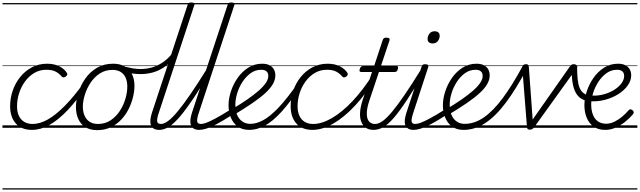

<svg xmlns="http://www.w3.org/2000/svg" viewBox="-20 -1035 5182 1555"><path d="M240 17Q154 17 108 -35Q62 -87 62 -175Q62 -241 83.5 -302.5Q105 -364 145 -413Q185 -462 240 -490.5Q295 -519 362 -519Q418 -519 459 -498.5Q500 -478 520 -447Q527 -438 525 -431Q523 -424 513 -415Q503 -408 494.5 -408Q486 -408 479 -416Q460 -439 432 -454.5Q404 -470 356 -470Q301 -470 257.5 -444Q214 -418 182.5 -375Q151 -332 134.5 -279.5Q118 -227 118 -174Q118 -130 132.5 -98Q147 -66 175.5 -48.5Q204 -31 245 -31Q256 -31 261 -23.5Q266 -16 265 -6.5Q264 3 257.5 10Q251 17 240 17ZM0 490H523V500H0ZM0 -20H523V0H0ZM0 -505H523V-500H0ZM0 -1010H523V-1000H0Z M239 17Q230 17 225.5 10Q221 3 221.5 -6.5Q222 -16 228 -23.5Q234 -31 244 -31Q303 -31 367.5 -67.5Q432 -104 504.5 -177.5Q577 -251 656 -360Q662 -368 670.5 -366Q679 -364 684.5 -356.5Q690 -349 684 -341Q603 -222 527.5 -142.5Q452 -63 380.5 -23Q309 17 239 17ZM523 490V500ZM523 -20V0ZM523 -505V-500ZM523 -1010V-1000Z M767 19Q711 19 672.5 -4.5Q634 -28 614.5 -70.5Q595 -113 595 -168Q595 -222 614 -283Q633 -344 670.5 -398Q708 -452 764.5 -485.5Q821 -519 897 -519Q952 -519 990.5 -497Q1029 -475 1049 -434.5Q1069 -394 1069 -340Q1069 -298 1057.5 -249.5Q1046 -201 1022.5 -153.5Q999 -106 962.5 -67Q926 -28 877.5 -4.5Q829 19 767 19ZM773 -31Q832 -31 876.5 -61Q921 -91 951 -137.5Q981 -184 996 -236Q1011 -288 1011 -333Q1011 -375 997.5 -405.5Q984 -436 957 -452.5Q930 -469 891 -469Q833 -469 788.5 -440Q744 -411 713.5 -365Q683 -319 667 -267Q651 -215 651 -171Q651 -129 665.5 -97Q680 -65 707 -48Q734 -31 773 -31ZM523 490H1124V500H523ZM523 -20H1124V0H523ZM523 -505H1124V-500H523ZM523 -1010H1124V-1000H523Z M1119 -435Q1081 -435 1047 -440.5Q1013 -446 983 -456Q974 -458 971 -465.5Q968 -473 970 -480.5Q972 -488 977.5 -492.5Q983 -497 991 -495Q1023 -487 1054 -481.5Q1085 -476 1119 -476Q1163 -476 1206.5 -487.5Q1250 -499 1293 -526.5Q1336 -554 1376 -603Q1384 -613 1392.5 -608.5Q1401 -604 1404.5 -594Q1408 -584 1400 -576Q1356 -522 1309.5 -491Q1263 -460 1215 -447.5Q1167 -435 1119 -435ZM1125 490V500ZM1125 -20V0ZM1125 -505V-500ZM1125 -1010V-1000Z M1271 17Q1243 17 1226 7Q1209 -3 1202.5 -21Q1196 -39 1198 -63.5Q1200 -88 1209 -117L1499 -994Q1503 -1006 1509 -1010.5Q1515 -1015 1529 -1015Q1545 -1015 1551.5 -1009Q1558 -1003 1553 -991L1265 -118Q1250 -72 1253 -51.5Q1256 -31 1284 -31Q1295 -31 1299.5 -23.5Q1304 -16 1302.5 -7Q1301 2 1293 9.5Q1285 17 1271 17ZM1124 490H1448V500H1124ZM1124 -20H1448V0H1124ZM1124 -505H1448V-500H1124ZM1124 -1010H1448V-1000H1124Z M1270 17Q1259 17 1254 9.5Q1249 2 1250.5 -7Q1252 -16 1260.5 -23.5Q1269 -31 1284 -31Q1309 -31 1342 -55.5Q1375 -80 1419.5 -133.5Q1464 -187 1524 -274.5Q1584 -362 1663 -489Q1669 -499 1678.5 -498Q1688 -497 1693.5 -489Q1699 -481 1693 -472Q1612 -336 1549.5 -242.5Q1487 -149 1438 -91.5Q1389 -34 1348.5 -8.5Q1308 17 1270 17ZM1448 490V500ZM1448 -20V0ZM1448 -505V-500ZM1448 -1010V-1000Z M1595 17Q1567 17 1550 7Q1533 -3 1526.5 -21Q1520 -39 1522 -63.5Q1524 -88 1533 -117L1823 -994Q1827 -1006 1833 -1010.5Q1839 -1015 1853 -1015Q1869 -1015 1875.5 -1009Q1882 -1003 1877 -991L1589 -118Q1574 -72 1577 -51.5Q1580 -31 1608 -31Q1619 -31 1623.5 -23.5Q1628 -16 1626.5 -7Q1625 2 1617 9.5Q1609 17 1595 17ZM1448 490H1772V500H1448ZM1448 -20H1772V0H1448ZM1448 -505H1772V-500H1448ZM1448 -1010H1772V-1000H1448Z M1594 17Q1583 17 1578 9.5Q1573 2 1574.5 -7Q1576 -16 1584.5 -23.5Q1593 -31 1608 -31Q1625 -31 1653 -41.5Q1681 -52 1727.5 -77Q1774 -102 1846 -147Q1855 -152 1862 -149Q1869 -146 1872.5 -138Q1876 -130 1874 -120.5Q1872 -111 1862 -106Q1788 -58 1737 -31Q1686 -4 1652 6.5Q1618 17 1594 17ZM1772 490V500ZM1772 -20V0ZM1772 -505V-500ZM1772 -1010V-1000Z M1861 -152Q1930 -193 1984 -230.5Q2038 -268 2076 -301.5Q2114 -335 2133.5 -364.5Q2153 -394 2153 -419Q2153 -444 2138.5 -457Q2124 -470 2096 -470Q2048 -470 2009.5 -442Q1971 -414 1943 -370.5Q1915 -327 1900.5 -278Q1886 -229 1886 -187Q1886 -152 1894 -123.5Q1902 -95 1918 -74.5Q1934 -54 1956.5 -43Q1979 -32 2008 -32Q2018 -32 2021.5 -24.5Q2025 -17 2022.5 -7.5Q2020 2 2014 9.5Q2008 17 1999 17Q1941 17 1904 -11Q1867 -39 1849 -84.5Q1831 -130 1831 -183Q1831 -236 1850 -294.5Q1869 -353 1904.5 -404Q1940 -455 1990.5 -487Q2041 -519 2103 -519Q2141 -519 2165 -505.5Q2189 -492 2199.5 -471Q2210 -450 2210 -424Q2210 -389 2189.5 -353.5Q2169 -318 2128 -280.5Q2087 -243 2025 -200.5Q1963 -158 1880 -108ZM1772 490H2260V500H1772ZM1772 -20H2260V0H1772ZM1772 -505H2260V-500H1772ZM1772 -1010H2260V-1000H1772Z M1999 17Q1988 17 1983 9.5Q1978 2 1979.5 -7.5Q1981 -17 1988.5 -24.5Q1996 -32 2008 -32Q2056 -32 2111.5 -61.5Q2167 -91 2235.5 -163Q2304 -235 2393 -363Q2398 -370 2406.5 -367.5Q2415 -365 2420.5 -358Q2426 -351 2421 -344Q2333 -210 2261 -131Q2189 -52 2125.5 -17.5Q2062 17 1999 17ZM2259 490V500ZM2259 -20V0ZM2259 -505V-500ZM2259 -1010V-1000Z M2512 17Q2426 17 2380 -35Q2334 -87 2334 -175Q2334 -241 2355.5 -302.5Q2377 -364 2417 -413Q2457 -462 2512 -490.5Q2567 -519 2634 -519Q2690 -519 2731 -498.5Q2772 -478 2792 -447Q2798 -438 2796.5 -431Q2795 -424 2785 -415Q2774 -408 2766 -408Q2758 -408 2751 -416Q2732 -439 2704 -454.5Q2676 -470 2628 -470Q2573 -470 2529.5 -444Q2486 -418 2454.5 -375Q2423 -332 2406.5 -279.5Q2390 -227 2390 -174Q2390 -130 2404.5 -98Q2419 -66 2447 -48.5Q2475 -31 2517 -31Q2528 -31 2532.5 -23.5Q2537 -16 2536 -6.5Q2535 3 2528.5 10Q2522 17 2512 17ZM2260 490H2795V500H2260ZM2260 -20H2795V0H2260ZM2260 -505H2795V-500H2260ZM2260 -1010H2795V-1000H2260Z M2510 17Q2501 17 2497 10Q2493 3 2493.5 -6.5Q2494 -16 2500 -23.5Q2506 -31 2516 -31Q2586 -31 2668 -78.5Q2750 -126 2835 -216Q2920 -306 2999 -431Q3004 -439 3012 -437Q3020 -435 3026 -428.5Q3032 -422 3028 -414Q2947 -278 2857.5 -181.5Q2768 -85 2679 -34Q2590 17 2510 17ZM2795 490V500ZM2795 -20V0ZM2795 -505V-500ZM2795 -1010V-1000Z M3006 17Q2966 17 2941 -2Q2916 -21 2904.5 -53Q2893 -85 2896.5 -128.5Q2900 -172 2916 -221L2993 -452H2906Q2895 -452 2892.5 -458.5Q2890 -465 2894 -477Q2898 -489 2904 -494.5Q2910 -500 2920 -500H3010L3079 -709Q3083 -721 3089 -725.5Q3095 -730 3109 -730Q3127 -730 3132.5 -724Q3138 -718 3134 -706L3065 -500H3190Q3201 -500 3203.5 -494Q3206 -488 3202 -476Q3199 -463 3193 -457.5Q3187 -452 3176 -452H3049L2971 -219Q2954 -168 2951.5 -132Q2949 -96 2956.5 -74Q2964 -52 2980 -41.5Q2996 -31 3016 -31Q3026 -31 3031 -23.5Q3036 -16 3035.5 -7Q3035 2 3028 9.5Q3021 17 3006 17ZM2795 490H3183V500H2795ZM2795 -20H3183V0H2795ZM2795 -505H3183V-500H2795ZM2795 -1010H3183V-1000H2795Z M3004 17Q2993 17 2988 9.5Q2983 2 2984.5 -7Q2986 -16 2994.5 -23.5Q3003 -31 3018 -31Q3046 -31 3079 -54.5Q3112 -78 3155.5 -130Q3199 -182 3257 -267Q3315 -352 3392 -476Q3398 -486 3407.5 -485Q3417 -484 3422.5 -476Q3428 -468 3422 -459Q3337 -318 3276 -225.5Q3215 -133 3169 -80Q3123 -27 3084 -5Q3045 17 3004 17ZM3182 490V500ZM3182 -20V0ZM3182 -505V-500ZM3182 -1010V-1000Z M3331 17Q3303 17 3286.5 7Q3270 -3 3263 -21Q3256 -39 3258.5 -63.5Q3261 -88 3270 -117L3394 -494Q3398 -506 3404 -510.5Q3410 -515 3423 -515Q3440 -515 3446 -508.5Q3452 -502 3448 -491L3326 -118Q3311 -72 3313.5 -51.5Q3316 -31 3344 -31Q3355 -31 3359.5 -23.5Q3364 -16 3362 -7Q3360 2 3352.5 9.5Q3345 17 3331 17ZM3484 -683Q3466 -683 3454.5 -692Q3443 -701 3443 -719Q3443 -743 3458 -762.5Q3473 -782 3501 -782Q3518 -782 3529.5 -773Q3541 -764 3541 -745Q3541 -722 3526 -702.5Q3511 -683 3484 -683ZM3183 490H3508V500H3183ZM3183 -20H3508V0H3183ZM3183 -505H3508V-500H3183ZM3183 -1010H3508V-1000H3183Z M3330 17Q3319 17 3314 9.5Q3309 2 3310.5 -7Q3312 -16 3320.5 -23.5Q3329 -31 3344 -31Q3361 -31 3389 -41.5Q3417 -52 3463.5 -77Q3510 -102 3582 -147Q3591 -152 3598 -149Q3605 -146 3608.5 -138Q3612 -130 3610 -120.5Q3608 -111 3598 -106Q3524 -58 3473 -31Q3422 -4 3388 6.5Q3354 17 3330 17ZM3508 490V500ZM3508 -20V0ZM3508 -505V-500ZM3508 -1010V-1000Z M3597 -152Q3666 -193 3720 -230.5Q3774 -268 3812 -301.5Q3850 -335 3869.5 -364.5Q3889 -394 3889 -419Q3889 -444 3874.5 -457Q3860 -470 3832 -470Q3784 -470 3745.5 -442Q3707 -414 3679 -370.5Q3651 -327 3636.5 -278Q3622 -229 3622 -187Q3622 -152 3630 -123.5Q3638 -95 3654 -74.5Q3670 -54 3692.5 -43Q3715 -32 3744 -32Q3754 -32 3757.5 -24.5Q3761 -17 3758.5 -7.5Q3756 2 3750 9.5Q3744 17 3735 17Q3677 17 3640 -11Q3603 -39 3585 -84.5Q3567 -130 3567 -183Q3567 -236 3586 -294.5Q3605 -353 3640.5 -404Q3676 -455 3726.5 -487Q3777 -519 3839 -519Q3877 -519 3901 -505.5Q3925 -492 3935.5 -471Q3946 -450 3946 -424Q3946 -389 3925.5 -353.5Q3905 -318 3864 -280.5Q3823 -243 3761 -200.5Q3699 -158 3616 -108ZM3508 490H3996V500H3508ZM3508 -20H3996V0H3508ZM3508 -505H3996V-500H3508ZM3508 -1010H3996V-1000H3508Z M3735 17Q3725 17 3721 9.5Q3717 2 3718.5 -7.5Q3720 -17 3726.5 -24.5Q3733 -32 3744 -32Q3823 -32 3898.5 -84Q3974 -136 4051 -239.5Q4128 -343 4212 -498Q4217 -507 4227 -505.5Q4237 -504 4244.5 -497Q4252 -490 4248 -481Q4161 -316 4078 -205Q3995 -94 3910.5 -38.5Q3826 17 3735 17ZM3995 490H4108V500H3995ZM3995 -20H4108V0H3995ZM3995 -505H4108V-500H3995ZM3995 -1010H4108V-1000H3995Z M4271 15Q4258 15 4253.5 10Q4249 5 4248 -5L4210 -487Q4209 -501 4217.5 -508Q4226 -515 4239 -515Q4251 -515 4256.5 -510.5Q4262 -506 4263 -494L4294 -67L4595 -496Q4604 -508 4610.5 -511.5Q4617 -515 4626 -515Q4643 -515 4651.5 -505Q4660 -495 4650 -483L4306 -4Q4299 5 4291.5 10Q4284 15 4271 15ZM4108 490H4617V500H4108ZM4108 -20H4617V0H4108ZM4108 -505H4617V-500H4108ZM4108 -1010H4617V-1000H4108Z M4728 -219Q4694 -228 4671.5 -248Q4649 -268 4635 -301Q4621 -334 4615 -380.5Q4609 -427 4609 -488Q4609 -498 4615.5 -502Q4622 -506 4631.5 -506.5Q4641 -507 4647.5 -504Q4654 -501 4654 -497Q4654 -439 4658 -397.5Q4662 -356 4672 -329.5Q4682 -303 4699 -287Q4716 -271 4742 -263Q4749 -261 4751 -253.5Q4753 -246 4750 -237.5Q4747 -229 4741.5 -223.5Q4736 -218 4728 -219ZM4617 490H4655V500H4617ZM4617 -20H4655V0H4617ZM4617 -505H4655V-500H4617ZM4617 -1010H4655V-1000H4617Z M4882 17Q4824 17 4786 -11Q4748 -39 4730.5 -84.5Q4713 -130 4713 -183Q4713 -236 4732 -294.5Q4751 -353 4786.5 -404Q4822 -455 4872.5 -487Q4923 -519 4985 -519Q5023 -519 5047 -505.5Q5071 -492 5081.5 -471Q5092 -450 5092 -424Q5092 -383 5064 -343Q5036 -303 4987.5 -272.5Q4939 -242 4877.5 -226Q4816 -210 4749 -216L4751 -263Q4807 -256 4858 -268Q4909 -280 4949 -304Q4989 -328 5012 -358.5Q5035 -389 5035 -419Q5035 -444 5020.5 -457Q5006 -470 4978 -470Q4930 -470 4891.5 -442Q4853 -414 4825 -370.5Q4797 -327 4782.5 -278Q4768 -229 4768 -187Q4768 -152 4776 -123.5Q4784 -95 4799 -75Q4814 -55 4837 -44Q4860 -33 4890 -33Q4924 -33 4958 -50Q4992 -67 5021 -92Q5050 -117 5070 -141Q5078 -151 5087.5 -149.5Q5097 -148 5104 -141Q5111 -135 5112.5 -127.5Q5114 -120 5106 -109Q5079 -77 5042.5 -48Q5006 -19 4965 -1Q4924 17 4882 17ZM4654 490H5142V500H4654ZM4654 -20H5142V0H4654ZM4654 -505H5142V-500H4654ZM4654 -1010H5142V-1000H4654Z"/></svg>

Font: Playwrite NZ Guides
Style: Regular
Weight: 400
Designer: Veronika Burian, José Scaglione
Foundry: TypeTogether
Version: Version 1.003